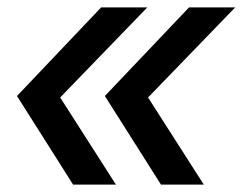

<svg xmlns="http://www.w3.org/2000/svg" viewBox="-20 -540 657 520"><path d="M416 -40 264 -280 492 -520H617L381 -276L532 -40ZM178 -40 26 -280 254 -520H379L143 -276L294 -40Z"/></svg>

Font: JetBrains Mono NL SemiBold
Style: Italic
Weight: 600
Italic angle: -9°
Monospace: yes
Designer: Philipp Nurullin, Konstantin Bulenkov
Foundry: JetBrains
Version: Version 2.305; ttfautohint (v1.8.4.7-5d5b)